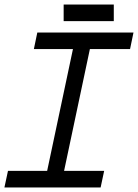

<svg xmlns="http://www.w3.org/2000/svg" viewBox="-21 -827 609 847"><path d="M259.8 -733.9V-807.1H481V-733.9ZM422.9 0H-1.5L14.2 -73.2H187L300.8 -610.4H128.4L143.6 -683.6H567.9L552.7 -610.4H375.5L261.7 -73.2H438.5Z"/></svg>

Font: Anka/Coder Condensed
Style: Italic
Weight: 400
Width: 4
Italic angle: -12°
Monospace: yes
Version: Version 001.100